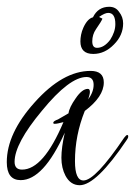

<svg xmlns="http://www.w3.org/2000/svg" viewBox="-33 -542 398 566"><path d="M202 4Q175 4 160 -24Q148 -47 148 -77Q148 -92 150.5 -110.5Q153 -129 158 -151Q95 -11 28 -11Q-13 -11 -13 -64Q-13 -149 69 -240Q152 -333 234 -333Q273 -333 273 -299Q273 -257 217 -215Q188 -143 188 -67Q188 -10 213 -10Q248 -10 333 -136Q339 -144 342 -144Q345 -144 345 -140Q345 -135 341 -130Q251 4 202 4ZM32 -42Q95 -42 154 -182Q146 -180 139.5 -178.5Q133 -177 128 -177Q124 -177 124 -180Q124 -185 138 -190L169 -208Q171 -225 190 -252Q209 -280 226 -280Q232 -280 232 -271Q232 -264 227 -249Q243 -271 243 -292Q243 -315 222 -315Q172 -315 91 -216Q10 -119 10 -65Q10 -42 32 -42ZM242 -383Q204 -383 204 -420Q204 -429 206 -439.5Q208 -450 213 -461Q225 -487 241 -491Q256 -522 289 -522Q308 -522 318 -507Q330 -492 330 -473Q330 -438 303 -411Q276 -383 242 -383ZM253 -401Q274 -401 292 -425Q299 -436 303 -447.5Q307 -459 307 -471Q307 -504 286 -504Q276 -504 259 -492L269 -487Q266 -479 250 -456Q239 -440 239 -420Q239 -401 253 -401Z"/></svg>

Font: Love Light
Style: Regular
Weight: 400
Designer: Robert E. Leuschke
Foundry: Robert E. Leuschke
Version: Version 1.010; ttfautohint (v1.8.3)